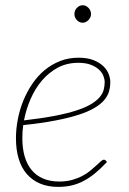

<svg xmlns="http://www.w3.org/2000/svg" viewBox="-20 -726 504 752"><path d="M42.5 0ZM412 -405.5Q412 -385.5 406.8 -367.5Q401.5 -349.5 387.5 -333.2Q373.5 -317 349.2 -302.8Q325 -288.5 287 -276.2Q249 -264 195.8 -253.8Q142.5 -243.5 71 -236Q69 -223 68.2 -210.2Q67.5 -197.5 67.5 -184.5Q67.5 -145 76.5 -113.8Q85.5 -82.5 103.5 -60.5Q121.5 -38.5 148.8 -26.8Q176 -15 212 -15Q239.5 -15 262 -21.2Q284.5 -27.5 302.5 -37Q320.5 -46.5 334 -57.8Q347.5 -69 357.8 -78.5Q368 -88 375 -94.2Q382 -100.5 387 -100.5Q391 -100.5 394 -97.5L399 -91.5Q375 -66 352.5 -47.5Q330 -29 307 -17Q284 -5 259.8 0.5Q235.5 6 208 6Q167.5 6 136.5 -7.2Q105.5 -20.5 84.5 -45Q63.5 -69.5 53 -104.8Q42.5 -140 42.5 -184Q42.5 -221 49.8 -258.8Q57 -296.5 71.2 -331.5Q85.5 -366.5 106.2 -397.2Q127 -428 154.2 -450.8Q181.5 -473.5 215 -486.8Q248.5 -500 287.5 -500Q323 -500 347 -490.2Q371 -480.5 385.5 -466Q400 -451.5 406 -435Q412 -418.5 412 -405.5ZM286.5 -480Q242 -480 206.5 -461Q171 -442 144.2 -410.5Q117.5 -379 99.8 -338.2Q82 -297.5 74 -254.5Q143.5 -262.5 194 -272.2Q244.5 -282 279.8 -293.5Q315 -305 336.5 -318Q358 -331 370 -345Q382 -359 386 -374Q390 -389 390 -404.5Q390 -416 384.8 -429.2Q379.5 -442.5 367.2 -453.8Q355 -465 335.2 -472.5Q315.5 -480 286.5 -480ZM336.5 -671Q336.5 -657.5 326.2 -647.2Q316 -637 304 -637Q291 -637 281.2 -647.2Q271.5 -657.5 271.5 -671Q271.5 -685 281.2 -695.2Q291 -705.5 304 -705.5Q316.5 -705.5 326.5 -695.2Q336.5 -685 336.5 -671Z"/></svg>

Font: Lato Thin
Style: Italic
Weight: 200
Italic angle: -7°
Designer: Lukasz Dziedzic
Foundry: tyPoland Lukasz Dziedzic
Version: Version 2.007; 2014-02-27